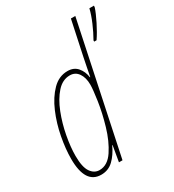

<svg xmlns="http://www.w3.org/2000/svg" viewBox="-185 -866 892 982"><g transform="rotate(-30 261.0 -375.0)"><path d="M127 -15Q96 -15 76 -44Q56 -73 56 -139Q56 -191 68 -255Q80 -319 103 -377.5Q126 -436 159.5 -473.5Q193 -511 236 -511Q268 -511 286 -485Q304 -459 304 -417Q304 -390 294.5 -325.5Q285 -261 264 -189.5Q243 -118 209 -66.5Q175 -15 127 -15ZM123 10Q165 10 194.5 -18Q224 -46 246 -93H248L232 0H253L413 -760H387L344 -558Q338 -531 333 -503Q328 -475 323 -451H321Q316 -487 295 -511.5Q274 -536 237 -536Q186 -536 147 -496.5Q108 -457 81.5 -395Q55 -333 42 -264Q29 -195 29 -137Q29 10 123 10ZM431 -598H445Q467 -630 489.5 -675Q512 -720 521 -748L522 -758H495Q487 -724 469 -682Q451 -640 431 -605Z"/></g></svg>

Font: Noto Sans Display Condensed Thin
Style: Italic
Weight: 250
Width: 3
Italic angle: -12°
Designer: Monotype Design Team
Foundry: Monotype Imaging Inc.
Version: Version 1.900